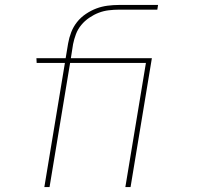

<svg xmlns="http://www.w3.org/2000/svg" viewBox="-20 -755 840 775"><path d="M159 0 242 -501H128L127 -520H245L255 -580Q259 -603 267.5 -625Q276 -647 291 -666Q306 -685 327 -699Q348 -713 369.5 -721Q391 -729 414 -732Q437 -735 460 -735H618L615 -716H460Q440 -716 419 -713.5Q398 -711 378.5 -703.5Q359 -696 340.5 -683.5Q322 -671 308 -654Q294 -637 286.5 -617Q279 -597 275 -577L266 -520H489L490 -501H263L180 0ZM486 0 569 -501H416L415 -520H593L507 0Z"/></svg>

Font: Iosevka Aile Thin Oblique
Style: Regular
Weight: 100
Italic angle: -9°
Designer: Belleve Invis
Foundry: Belleve Invis
Version: Version 31.1.0; ttfautohint (v1.8.4)